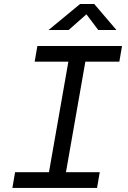

<svg xmlns="http://www.w3.org/2000/svg" viewBox="-20 -918 626 938"><path d="M40.5 0H454.1L467.3 -76.7H302.2L397 -616.7H563L576.2 -693.4H162.6L149.4 -616.7H314L219.2 -76.7H53.7ZM217.3 -771.5H315.4L402.3 -848.1L460 -771.5H548.8L440.4 -898.4H371.1Z"/></svg>

Font: Cascadia Mono NF SemiLight
Style: Italic
Weight: 350
Italic angle: -10°
Monospace: yes
Designer: Aaron Bell
Foundry: Saja Typeworks
Version: Version 2404.023